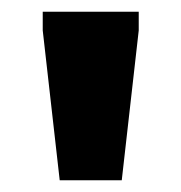

<svg xmlns="http://www.w3.org/2000/svg" viewBox="-20 -724 310 328"><path d="M82 -416 53 -672V-704H217V-672L188 -416Z"/></svg>

Font: Newsreader 7pt
Style: Bold
Weight: 700
Designer: Hugues Gentile
Foundry: Production Type
Version: Version 1.003